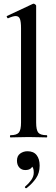

<svg xmlns="http://www.w3.org/2000/svg" viewBox="-20 -745 305 1041"><path d="M37 0Q34 0 34 -6Q34 -12 37 -12Q70 -12 82 -26Q94 -40 94 -81V-592Q94 -627 88 -642.5Q82 -658 65 -658Q51 -658 24 -646Q21 -645 18 -651Q15 -657 17 -658L158 -724Q160 -725 162 -725Q166 -725 171 -721Q176 -717 176 -714V-81Q176 -40 187.5 -26Q199 -12 233 -12Q236 -12 236 -6Q236 0 233 0Q214 0 188.5 -1Q163 -2 135 -2Q107 -2 81.5 -1Q56 0 37 0ZM124 275Q120 277 116.5 273Q113 269 117 266Q136 250 149.5 231Q163 212 163 191Q163 168 155 159.5Q147 151 135 149L159 134Q160 155 149.5 166Q139 177 117 177Q97 177 84.5 163Q72 149 72 126Q72 100 89.5 87.5Q107 75 129 75Q162 75 178.5 96Q195 117 195 153Q195 193 175 222Q155 251 124 275Z"/></svg>

Font: Cormorant Light SemiBold
Style: Regular
Weight: 600
Version: Version 4.000